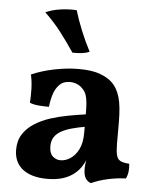

<svg xmlns="http://www.w3.org/2000/svg" viewBox="-52 -759 650 812"><g transform="rotate(5 273.0 -353.0)"><path d="M363.9 9Q347.1 2.4 339.9 -11.4Q332.6 -25.1 332.6 -49Q332.6 -61.1 334.9 -77.8Q337.2 -94.4 342.3 -109.1L345.3 -112.3Q338.1 -85.8 325.3 -64.5Q312.4 -43.1 294.4 -28.6Q274.3 -11.5 245.4 -2.2Q216.5 7 178.5 7Q111.3 7 74.1 -22Q36.9 -51 36.9 -104.7Q36.9 -143.2 54.7 -170.7Q72.4 -198.2 102.4 -217.2Q132.4 -236.3 169 -248.1Q205.6 -259.8 244.1 -266.9Q282.6 -273.9 317.5 -279Q317.5 -308.5 315.7 -327.8Q314 -347.2 309.5 -360.7Q305 -374.2 295.4 -384.2Q284 -397.6 269.3 -403.5Q254.5 -409.5 239.2 -409.5Q211.4 -409.5 194.8 -392.6Q178.1 -375.8 170.1 -350.1Q162.1 -324.4 159.5 -297.1Q136 -297.1 115.1 -298.9Q94.1 -300.6 77.8 -307.3Q79.8 -334.3 79 -365.3Q78.3 -396.3 71.7 -426.7Q114.3 -445.6 168.4 -456.6Q222.5 -467.5 271 -467.5Q328.3 -467.5 362.9 -454.4Q397.5 -441.3 415.6 -422.7Q437.4 -401.4 448.6 -363.5Q459.7 -325.6 459.7 -256V-169Q459.7 -136.8 464 -119.3Q468.2 -101.7 480.7 -95Q493.1 -88.3 518.6 -86.8Q520.7 -70.5 518.9 -54.1Q517.1 -37.7 510 -23.6Q474 -22.6 435.4 -14.3Q396.8 -6.1 363.9 9ZM227.9 -76.2Q248.3 -76.2 269 -89.4Q289.6 -102.6 303.6 -129.9Q317.5 -157.3 317.5 -198.9V-226Q287.8 -220.9 262.4 -213.8Q237 -206.7 218.5 -196.3Q200 -185.8 189.9 -170.2Q179.9 -154.6 179.9 -131.5Q179.9 -102.4 194.2 -89.3Q208.6 -76.2 227.9 -76.2ZM238.3 -534Q207.4 -580.1 177.7 -618.5Q148 -656.9 109.2 -694.1Q137.5 -706.7 171.9 -711.6Q206.3 -716.5 240.7 -714.6Q252.6 -674.7 270.7 -630.2Q288.7 -585.7 310.6 -544.3Q296.4 -537.7 278.9 -535.6Q261.3 -533.5 238.3 -534Z"/></g></svg>

Font: Vollkorn
Style: Regular
Weight: 400
Designer: Friedrich Althausen
Foundry: Friedrich Althausen
Version: Version 5.001